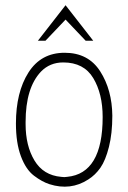

<svg xmlns="http://www.w3.org/2000/svg" viewBox="-20 -712 491 735"><path d="M410 -269Q410 -201 397 -149.5Q384 -98 364.5 -70Q345 -42 318 -25Q250 19 169 -7Q141 -16 110 -39.5Q79 -63 60 -114Q41 -165 41 -239Q41 -359 89 -434.5Q137 -510 227.5 -510Q318 -510 363.5 -439Q409 -368 410 -269ZM214 -35 226 -34 237 -35Q373 -48 373 -264Q373 -353 337 -413Q301 -473 222 -473Q171 -473 137 -438Q78 -376 78 -245V-237Q78 -154 112 -97.5Q146 -41 214 -35ZM308 -556 231 -637 154 -556H125L231 -692L337 -556Z"/></svg>

Font: Bubbler One
Style: Regular
Weight: 400
Designer: Brenda Gallo (gbrenda1987@gmail.com)
Foundry: Brenda Gallo
Version: Version 1.003